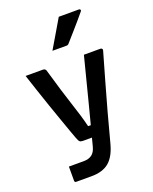

<svg xmlns="http://www.w3.org/2000/svg" viewBox="-181 -913 962 1210"><g transform="rotate(-20 300.0 -307.5)"><path d="M159 -536Q174 -536 179 -523Q203 -440 221.5 -379Q240 -318 255.5 -271.5Q271 -225 283 -185Q295 -145 305 -104H323Q339 -165 358 -239Q377 -313 396.5 -389.5Q416 -466 434 -536H545Q550 -536 554.5 -532Q559 -528 557 -520Q529 -422 503 -331Q477 -240 451.5 -147.5Q426 -55 399 49Q378 128 335.5 164Q293 200 217 200H115Q104 200 104 189V94H204Q238 94 259 78Q280 62 289 26Q294 6 303 -28H243Q229 -28 222 -33.5Q215 -39 207 -61Q201 -76 188 -113Q175 -150 157 -200.5Q139 -251 119 -309Q99 -367 79.5 -425.5Q60 -484 43 -536ZM367 -815H503Q509 -815 511.5 -809.5Q514 -804 509 -799Q485 -770 463.5 -745Q442 -720 419 -694Q396 -668 367 -635Q361 -627 350 -627H256Q283 -673 311 -720Q339 -767 367 -815Z"/></g></svg>

Font: Recursive Mn Lnr St SmB
Style: Regular
Weight: 600
Monospace: yes
Version: Version 1.079;hotconv 1.0.112;makeotfexe 2.5.65598; ttfautoh